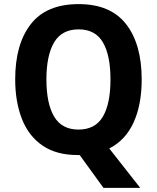

<svg xmlns="http://www.w3.org/2000/svg" viewBox="-20 -745 764 935"><path d="M670 -358Q670 -235 630.5 -148.5Q591 -62 512 -22L663 170H484L368 10Q364 10 358 10Q254 10 186.5 -36.5Q119 -83 86.5 -166.5Q54 -250 54 -359Q54 -530 130 -627.5Q206 -725 363 -725Q518 -725 594 -627.5Q670 -530 670 -358ZM206 -358Q206 -241 243.5 -177.5Q281 -114 362 -114Q444 -114 481 -177Q518 -240 518 -358Q518 -476 481 -539Q444 -602 363 -602Q281 -602 243.5 -538.5Q206 -475 206 -358Z"/></svg>

Font: Noto Sans Tamil SemiCondensed
Style: Bold
Weight: 700
Width: 4
Designer: Jelle Bosma - Monotype Design Team
Foundry: Monotype Imaging Inc.
Version: Version 2.004; ttfautohint (v1.8.4.7-5d5b)